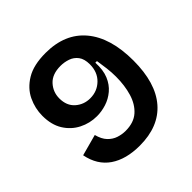

<svg xmlns="http://www.w3.org/2000/svg" viewBox="-178 -832 1003 1003"><g transform="rotate(-45 323.5 -330.5)"><path d="M302 15Q201 15 137.5 -28.5Q74 -72 57 -159L175 -191Q185 -152 205.5 -130.5Q226 -109 252 -100.5Q278 -92 304 -92Q365 -92 401 -124Q437 -156 453 -209.5Q469 -263 469 -328Q469 -360 465 -392.5Q461 -425 456 -456H444Q447 -400 431 -361.5Q415 -323 386 -298.5Q357 -274 322 -263Q287 -252 253 -252Q200 -252 154 -275.5Q108 -299 80 -344Q52 -389 52 -455Q52 -510 76 -560.5Q100 -611 153.5 -643.5Q207 -676 296 -676Q439 -676 516 -584Q593 -492 593 -323Q593 -158 518 -71.5Q443 15 302 15ZM294 -343Q346 -343 382 -378Q418 -413 418 -470Q418 -510 401 -532.5Q384 -555 357.5 -564Q331 -573 304 -573Q242 -573 210.5 -538.5Q179 -504 179 -457Q179 -403 213 -373Q247 -343 294 -343Z"/></g></svg>

Font: Bricolage Grotesque 12pt SemiBold
Style: Regular
Weight: 600
Designer: Mathieu Triay
Foundry: Atelier Triay
Version: Version 1.001; ttfautohint (v1.8.4.7-5d5b);gftools[0.9.33.de